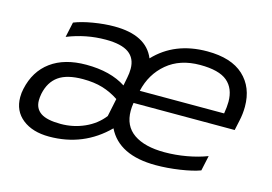

<svg xmlns="http://www.w3.org/2000/svg" viewBox="-74 -637 1123 794"><g transform="rotate(15 487.5 -240.0)"><path d="M27 -112Q27 -131 31 -148Q48 -227 106 -269.5Q164 -312 257 -312Q361 -312 427 -269L434 -305Q438 -324 438 -343Q438 -388 406.5 -410.5Q375 -433 308 -433Q223 -433 144 -401L158 -466Q190 -479 238 -487Q286 -495 328 -495Q465 -495 502 -405Q587 -495 726 -495Q829 -495 882 -446Q935 -397 935 -314Q935 -283 928 -252L919 -210H486Q483 -192 483 -176Q483 -111 530 -78.5Q577 -46 662 -46Q709 -46 756.5 -54.5Q804 -63 843 -78L829 -13Q797 -1 743.5 7Q690 15 641 15Q483 15 433 -87Q331 15 184 15Q113 15 70 -19Q27 -53 27 -112ZM859 -265Q864 -295 864 -316Q864 -373 828.5 -403Q793 -433 712 -433Q626 -433 570.5 -386.5Q515 -340 498 -265ZM397 -130 413 -207Q380 -229 343.5 -240Q307 -251 259 -251Q191 -251 155 -225.5Q119 -200 108 -148Q105 -133 105 -119Q105 -84 131.5 -66Q158 -48 217 -48Q271 -48 319 -69.5Q367 -91 397 -130Z"/></g></svg>

Font: Prompt Light
Style: Italic
Weight: 300
Italic angle: -12°
Designer: Katatrad Team
Foundry: CadsonDemak
Version: Version 1.000